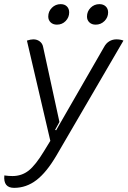

<svg xmlns="http://www.w3.org/2000/svg" viewBox="-37 -699 620 927"><path d="M-16 148Q4 151 23 151Q68 151 101.5 124.5Q135 98 176 30L206 -19L93 -503Q111 -509 124 -509Q142 -509 155 -499Q168 -489 171 -473L250 -110L229 -72L234 -70L466 -473Q475 -490 490.5 -499.5Q506 -509 525 -509Q534 -509 543 -507.5Q552 -506 559 -503L236 51Q188 133 139 170.5Q90 208 31 208Q-22 208 -16 148ZM196 -619Q196 -644 213.5 -661.5Q231 -679 256 -679Q275 -679 286 -668Q297 -657 297 -639Q297 -615 280 -597.5Q263 -580 238 -580Q219 -580 207.5 -591Q196 -602 196 -619ZM383 -619Q383 -644 400.5 -661.5Q418 -679 443 -679Q462 -679 473.5 -668Q485 -657 485 -639Q485 -615 467.5 -597.5Q450 -580 425 -580Q406 -580 394.5 -591Q383 -602 383 -619Z"/></svg>

Font: K2D Light
Style: Italic
Weight: 300
Italic angle: -10°
Designer: Katatrad Aksorn Co.,Ltd.
Foundry: Cadson Demak Co.,Ltd.
Version: Version 1.000; ttfautohint (v1.6)